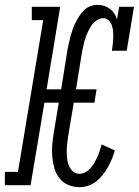

<svg xmlns="http://www.w3.org/2000/svg" viewBox="-50 -763 572 791"><path d="M278 8Q253 8 231.5 -1Q210 -10 195.5 -28Q181 -46 174.5 -68.5Q168 -91 165.5 -115Q163 -139 165 -163.5Q167 -188 171 -213L192 -340H133L76 0H-30V-55H24L128 -680H81V-735H198L142 -395H202L228 -558Q231 -572 234 -586.5Q237 -601 241 -615.5Q245 -630 250 -644Q255 -658 262 -671.5Q269 -685 277.5 -698Q286 -711 297.5 -722Q309 -733 323.5 -738Q338 -743 353 -743Q367 -743 380 -738.5Q393 -734 403.5 -726Q414 -718 421 -707Q428 -696 432 -683L441 -735H502L472 -554H411Q413 -567 414.5 -580.5Q416 -594 416.5 -607Q417 -620 416 -633Q415 -646 411 -658Q407 -670 397.5 -679Q388 -688 375 -688Q361 -688 348 -679Q335 -670 326.5 -657.5Q318 -645 312 -631.5Q306 -618 301.5 -604.5Q297 -591 294 -577Q291 -563 288 -549L263 -395H348L339 -340H254L231 -204Q229 -188 227 -172.5Q225 -157 225 -141Q225 -125 226.5 -110Q228 -95 233.5 -81Q239 -67 250.5 -57Q262 -47 278 -47Q291 -47 303 -54Q315 -61 324 -71.5Q333 -82 339.5 -93.5Q346 -105 351.5 -117.5Q357 -130 361 -142.5Q365 -155 369 -168L423 -143Q418 -125 411 -108Q404 -91 394.5 -74.5Q385 -58 373.5 -43Q362 -28 347 -16Q332 -4 314 2Q296 8 278 8Z"/></svg>

Font: Iosevka Slab Light
Style: Italic
Weight: 300
Italic angle: -9°
Monospace: yes
Designer: Belleve Invis
Foundry: Belleve Invis
Version: Version 11.1.1; ttfautohint (v1.8.3)